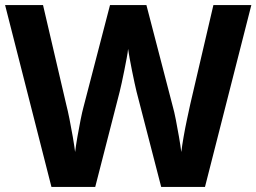

<svg xmlns="http://www.w3.org/2000/svg" viewBox="-20 -734 1007 754"><path d="M967 -714 785 0H613L516 -375Q513 -386 508.5 -408Q504 -430 498.5 -456Q493 -482 489 -505.5Q485 -529 483 -542Q482 -529 477.5 -505.5Q473 -482 468 -456.5Q463 -431 458 -408.5Q453 -386 450 -374L354 0H182L0 -714H149L240 -324Q246 -301 253 -266Q260 -231 266 -196Q272 -161 275 -137Q278 -162 284 -196.5Q290 -231 296.5 -263.5Q303 -296 308 -314L412 -714H555L659 -314Q664 -297 670.5 -264Q677 -231 683 -196Q689 -161 692 -137Q695 -162 701 -196.5Q707 -231 714.5 -266Q722 -301 727 -324L818 -714Z"/></svg>

Font: Noto Sans Balinese
Style: Regular
Weight: 400
Designer: Aditya Bayu, David Williams
Foundry: David Williams
Version: Version 2.003